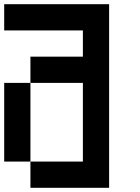

<svg xmlns="http://www.w3.org/2000/svg" viewBox="-20 -895 665 915"><path d="M0 -125V-500H125V-125ZM0 -750V-875H500V0H125V-125H375V-500H125V-625H375V-750Z"/></svg>

Font: Galmuri7 Regular
Style: Regular
Weight: 400
Designer: Lee Minseo (quiple)
Version: Version 2.399;hotconv 1.1.1;makeotfexe 2.6.0 DEVELOPMENT